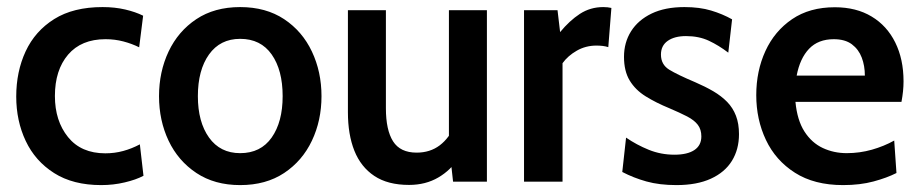

<svg xmlns="http://www.w3.org/2000/svg" viewBox="-20 -526 2662 556"><path d="M273 10Q191.5 10 136.8 -24.8Q82 -59.5 54.5 -117.8Q27 -176 27 -246.5Q27 -318.5 54.2 -377.2Q81.5 -436 137 -470.8Q192.5 -505.5 277 -505.5Q312.5 -505.5 342.5 -498.5Q372.5 -491.5 394.5 -480.5L383 -389Q362 -399.5 337.2 -406Q312.5 -412.5 285.5 -412.5Q215.5 -412.5 177.2 -367.8Q139 -323 139 -248Q139 -176 177 -129Q215 -82 285 -82Q312 -82 336.8 -88.8Q361.5 -95.5 385 -108L395.5 -17Q374 -5.5 341.2 2.2Q308.5 10 273 10Z M675.5 10Q601.5 10 548.8 -25Q496 -60 468.2 -118.5Q440.5 -177 440.5 -247.5Q440.5 -318 468.2 -376.8Q496 -435.5 548.5 -470.5Q601 -505.5 675.5 -505.5Q750 -505.5 802.8 -470.5Q855.5 -435.5 883.2 -376.8Q911 -318 911 -247.5Q911 -177 883.2 -118.5Q855.5 -60 802.8 -25Q750 10 675.5 10ZM675.5 -82.5Q735 -82.5 766.8 -127.8Q798.5 -173 798.5 -247.5Q798.5 -323 766.8 -368.2Q735 -413.5 675.5 -413.5Q617.5 -413.5 585.2 -368.2Q553 -323 553 -247.5Q553 -173 585.2 -127.8Q617.5 -82.5 675.5 -82.5Z M1164.5 9.5Q1103 9.5 1064 -16.5Q1025 -42.5 1006.2 -89.5Q987.5 -136.5 987.5 -201V-496.5H1097.5V-212.5Q1097.5 -149.5 1118.2 -116.8Q1139 -84 1186.5 -84Q1225.5 -84 1253.5 -105.2Q1281.5 -126.5 1298 -165.5L1280 -102V-496.5H1390V0H1292L1283 -81.5L1307.5 -68.5Q1286 -33.5 1249.2 -12Q1212.5 9.5 1164.5 9.5Z M1497.5 0V-496.5H1594.5L1602 -433Q1629 -466 1659.2 -485.8Q1689.5 -505.5 1727 -505.5Q1740 -505.5 1750.5 -503L1741.5 -389.5Q1733.5 -392 1725.2 -393Q1717 -394 1707 -394Q1676 -394 1650.2 -379.2Q1624.5 -364.5 1609 -343V0Z M1939 10Q1889.5 10 1852 -0.5Q1814.5 -11 1782 -28L1793 -127.5Q1823.5 -106.5 1858.8 -92.2Q1894 -78 1933 -78Q1970.5 -78 1990.8 -91.5Q2011 -105 2011 -131Q2011 -151 2000.8 -164.5Q1990.5 -178 1969.8 -188.8Q1949 -199.5 1918.5 -212.5Q1879.5 -228.5 1849.8 -247Q1820 -265.5 1803.5 -292.8Q1787 -320 1787 -361.5Q1787 -403 1807.5 -435.5Q1828 -468 1867 -486.8Q1906 -505.5 1962 -505.5Q2006 -505.5 2039.2 -495.5Q2072.5 -485.5 2100 -470L2089 -373.5Q2061.5 -394.5 2032.8 -408Q2004 -421.5 1966.5 -421.5Q1933.5 -421.5 1913.8 -407.8Q1894 -394 1894 -368Q1894 -339 1918 -324.2Q1942 -309.5 1993 -288Q2022 -275.5 2045.5 -261.8Q2069 -248 2085.8 -230.8Q2102.5 -213.5 2111.2 -190.8Q2120 -168 2120 -137.5Q2120 -93.5 2099.5 -60.2Q2079 -27 2038.5 -8.5Q1998 10 1939 10Z M2421.5 10Q2338 10 2282 -25.8Q2226 -61.5 2198 -120.8Q2170 -180 2170 -250.5Q2170 -320.5 2196.5 -378.2Q2223 -436 2273.8 -470.5Q2324.5 -505 2397.5 -505Q2459.5 -505 2504 -478.2Q2548.5 -451.5 2572.5 -403Q2596.5 -354.5 2596.5 -290.5Q2596.5 -276.5 2595 -261.8Q2593.5 -247 2590.5 -231H2283.5Q2288.5 -178 2309.5 -145.2Q2330.5 -112.5 2362.5 -97.5Q2394.5 -82.5 2432 -82.5Q2469.5 -82.5 2504.8 -92.5Q2540 -102.5 2569.5 -119L2576 -25Q2548.5 -11 2509.5 -0.5Q2470.5 10 2421.5 10ZM2287 -307H2484.5Q2484.5 -335.5 2475.5 -359.2Q2466.5 -383 2446.8 -397.8Q2427 -412.5 2394.5 -412.5Q2349.5 -412.5 2323 -384.8Q2296.5 -357 2287 -307Z"/></svg>

Font: Cabin SemiCondensed SemiBold
Style: Regular
Weight: 600
Width: 4
Designer: Pablo Impallari
Foundry: Pablo Impallari. http://www.impallari.com Igino Marini. http://www.ikern.com
Version: Version 3.001